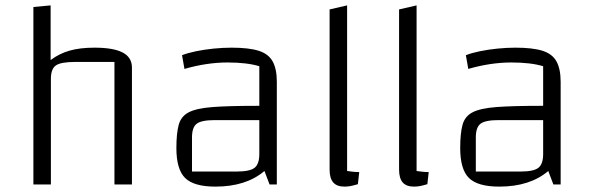

<svg xmlns="http://www.w3.org/2000/svg" viewBox="-20 -685 2201 713"><path d="M104 0V-659L168 -665V-462Q200 -486 238.5 -497Q277 -508 331 -508Q401 -508 435.5 -490Q470 -472 470 -434V0H405V-455H260Q206 -455 187.5 -442Q169 -429 169 -392V0Z M780 8Q700 8 667.5 -24Q635 -56 635 -135Q635 -189 643.5 -221Q652 -253 681 -268Q710 -283 770 -287.5Q830 -292 933 -292H973V-239H778Q728 -239 710.5 -225.5Q693 -212 693 -175V-48H859Q908 -48 925.5 -62Q943 -76 943 -113V-439Q898 -453 824 -453Q787 -453 746.5 -447Q706 -441 665 -429L656 -480Q676 -488 707 -494.5Q738 -501 773 -504.5Q808 -508 840 -508Q904 -508 940.5 -496.5Q977 -485 992.5 -457Q1008 -429 1008 -381V0H981L962 -50Q894 8 780 8Z M1269 -50Q1276 -49 1288.5 -47.5Q1301 -46 1314 -46L1309 -1Q1292 4 1281.5 6Q1271 8 1259 8Q1231 8 1217.5 -7.5Q1204 -23 1204 -55V-650L1269 -665Z M1527 -50Q1534 -49 1546.5 -47.5Q1559 -46 1572 -46L1567 -1Q1550 4 1539.5 6Q1529 8 1517 8Q1489 8 1475.5 -7.5Q1462 -23 1462 -55V-650L1527 -665Z M1834 8Q1754 8 1721.5 -24Q1689 -56 1689 -135Q1689 -189 1697.5 -221Q1706 -253 1735 -268Q1764 -283 1824 -287.5Q1884 -292 1987 -292H2027V-239H1832Q1782 -239 1764.5 -225.5Q1747 -212 1747 -175V-48H1913Q1962 -48 1979.5 -62Q1997 -76 1997 -113V-439Q1952 -453 1878 -453Q1841 -453 1800.5 -447Q1760 -441 1719 -429L1710 -480Q1730 -488 1761 -494.5Q1792 -501 1827 -504.5Q1862 -508 1894 -508Q1958 -508 1994.5 -496.5Q2031 -485 2046.5 -457Q2062 -429 2062 -381V0H2035L2016 -50Q1948 8 1834 8Z"/></svg>

Font: Changa ExtraLight ExtraLight
Style: Regular
Weight: 250
Version: Version 3.002; ttfautohint (v1.8.2)